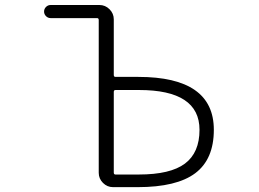

<svg xmlns="http://www.w3.org/2000/svg" viewBox="-20 -774 1040 772"><path d="M444.3 -412.1Q437.5 -412.1 437.5 -404.3V-80.1Q437.5 -72.3 444.3 -72.3H538.1Q665 -72.3 723.6 -116.2Q782.2 -160.2 782.2 -252Q782.2 -412.1 539.1 -412.1ZM377 -693.4Q377 -701.2 370.1 -701.2H183.6Q172.9 -701.2 165 -709Q157.2 -716.8 157.2 -727.5Q157.2 -738.3 165 -746.1Q172.9 -753.9 183.6 -753.9H379.9Q403.3 -753.9 420.4 -736.8Q437.5 -719.7 437.5 -696.3V-472.7Q437.5 -464.8 444.3 -464.8H536.1Q839.8 -464.8 839.8 -252Q839.8 -133.8 765.1 -77.6Q690.4 -21.5 533.2 -21.5H434.6Q411.1 -21.5 394 -38.6Q377 -55.7 377 -79.1Z"/></svg>

Font: Rounded Mgen+ 1m light
Style: Regular
Weight: 200
Designer: [Source Han Sans]
Ryoko NISHIZUKA  (kana & ideographs); Paul D. Hunt (Latin, Greek & Cyrillic); Wenlong ZHANG  (bopomofo
Version: Version 1.059.20150602